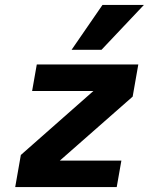

<svg xmlns="http://www.w3.org/2000/svg" viewBox="-20 -763 607 783"><path d="M567 -743 394 -560H272L398 -743ZM130 -500H544L521 -369L224 -108H475L456 0H42L65 -131L361 -392H111Z"/></svg>

Font: Overused Grotesk
Style: Bold Italic
Weight: 700
Italic angle: -10°
Version: Version 0.003